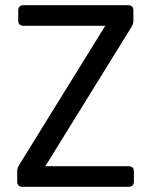

<svg xmlns="http://www.w3.org/2000/svg" viewBox="-20 -717 581 737"><path d="M492 -638V-677C492 -690 485 -697 472 -697H70C57 -697 50 -690 50 -677V-638C50 -625 57 -618 70 -618H384L53 -83C48 -74 46 -68 46 -59V-20C46 -7 53 0 66 0H474C487 0 494 -7 494 -20V-59C494 -72 487 -79 474 -79H154L485 -614C490 -623 492 -629 492 -638Z"/></svg>

Font: Arvore Sans
Style: Regular
Weight: 400
Designer: Jonny Pinhorn (Latin) Dan Schunck (customization for Arvore)
Version: Version 1.000;Glyphs 3.3 (3305)